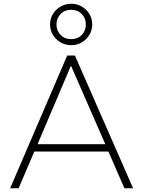

<svg xmlns="http://www.w3.org/2000/svg" viewBox="-20 -1000 761 1020"><path d="M34 0 337 -705H378L687 0H641L552 -204L575 -195H138L166 -204L79 0ZM356 -649 177 -228 155 -234H558L542 -228L358 -649ZM358 -760Q327 -760 301.5 -775Q276 -790 261 -815Q246 -840 246 -870Q246 -901 261 -925.5Q276 -950 301.5 -965Q327 -980 358 -980Q390 -980 415 -965Q440 -950 455 -925.5Q470 -901 470 -870Q470 -840 455 -815Q440 -790 415 -775Q390 -760 358 -760ZM358 -792Q393 -792 414.5 -814.5Q436 -837 436 -870Q436 -903 414.5 -925.5Q393 -948 358 -948Q324 -948 302 -925.5Q280 -903 280 -870Q280 -837 302 -814.5Q324 -792 358 -792Z"/></svg>

Font: Mulish ExtraLight
Style: Regular
Weight: 200
Designer: Vernon Adams
Foundry: Vernon Adams
Version: Version 3.603